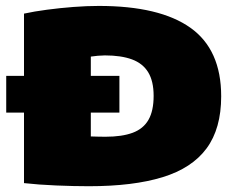

<svg xmlns="http://www.w3.org/2000/svg" viewBox="-20 -622 798 648"><path d="M1 -242V-366H383V-242ZM280 6.5Q230 6.5 170 4Q110 1.5 61 -4V-576Q95 -583.5 138.5 -589.2Q182 -595 227.5 -598.5Q273 -602 313.5 -602Q519 -602 622.8 -528.2Q726.5 -454.5 726.5 -297Q726.5 -188 677.2 -121.2Q628 -54.5 528.8 -24Q429.5 6.5 280 6.5ZM336 -160.5Q392 -160.5 428 -174Q464 -187.5 481.2 -217.8Q498.5 -248 498.5 -298.5Q498.5 -348 480.2 -378Q462 -408 425.5 -421.5Q389 -435 334 -435Q324 -435 310 -433.8Q296 -432.5 286.5 -431V-161.5Q300 -161 312 -160.8Q324 -160.5 336 -160.5Z"/></svg>

Font: Encode Sans SC SemiExpanded Black
Style: Regular
Weight: 900
Width: 6
Designer: Multiple Designers
Foundry: Impallari Type
Version: Version 3.002